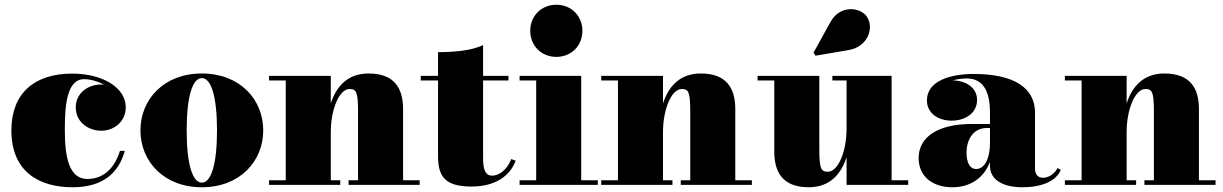

<svg xmlns="http://www.w3.org/2000/svg" viewBox="-20 -780 5160 810"><path d="M506.5 -143.5H486C465 -75.5 421 -25 348.5 -25C272 -25 253.5 -115.5 253.5 -230C253.5 -324 258.5 -446 335 -446C360.5 -446 391.5 -437.5 419 -423C415 -423.5 410.5 -423.5 406.5 -423.5C351 -423.5 299.5 -387 299.5 -327C299.5 -262 356.5 -228.5 406.5 -228.5C462 -228.5 510.5 -267 510.5 -328C510.5 -408 416.5 -469.5 284.5 -469.5C123.5 -469.5 28 -385 28 -230C28 -55 145.5 10 286.5 10C412.5 10 480.5 -49 506.5 -143.5Z M572.5 -230C572.5 -100 670.5 10 831.5 10C992.5 10 1090.5 -100 1090.5 -230C1090.5 -360 992.5 -470 831.5 -470C670.5 -470 572.5 -360 572.5 -230ZM767.5 -230C767.5 -374 792.5 -450.5 831.5 -450.5C870.5 -450.5 895.5 -374 895.5 -230C895.5 -86 870.5 -9.5 831.5 -9.5C792.5 -9.5 767.5 -86 767.5 -230Z M1115 -19.5V0H1415.5V-19.5H1375.5V-222.5C1375.5 -319.5 1411.5 -404.5 1454.5 -404.5C1482.5 -404.5 1490.5 -393.5 1490.5 -309.5V-19.5H1450.5V0H1750.5V-19.5H1680.5V-319.5C1680.5 -406.5 1645 -470 1534.5 -470C1444 -470 1397.5 -412 1375.5 -343.5V-460H1115V-440.5H1185.5V-19.5Z M2155.5 -102 2137 -109C2117 -59 2083 -39 2056 -39C2028.5 -39 2018 -63 2018 -113V-440.5H2125V-460H2018V-590C1968 -565 1888 -560 1828 -560V-460H1755V-440.5H1828V-121C1828 -36 1857 7 1969 7C2070 7 2131.5 -38 2155.5 -102Z M2217 -650C2217 -587 2264 -540 2327 -540C2390 -540 2437 -587 2437 -650C2437 -713 2390 -760 2327 -760C2264 -760 2217 -713 2217 -650ZM2172 -19.5V0H2502V-19.5H2432V-460H2172V-440.5H2242V-19.5Z M2516.5 -19.5V0H2817V-19.5H2777V-222.5C2777 -319.5 2813 -404.5 2856 -404.5C2884 -404.5 2892 -393.5 2892 -309.5V-19.5H2852V0H3152V-19.5H3082V-319.5C3082 -406.5 3046.5 -470 2936 -470C2845.5 -470 2799 -412 2777 -343.5V-460H2516.5V-440.5H2587V-19.5Z M3561.5 -569C3641 -583 3669.5 -662.5 3636.5 -710.5C3609.5 -749.5 3524.5 -761 3484 -688L3412 -558L3420.5 -545ZM3436.5 -460H3176V-440.5H3246.5V-141C3246.5 -54 3281.5 10 3392 10C3482.5 10 3529.5 -48 3551.5 -117V0H3811.5V-19.5H3741.5V-460H3491.5V-440.5H3551.5V-237.5C3551.5 -140.5 3516 -55.5 3472.5 -55.5C3444.5 -55.5 3436.5 -66.5 3436.5 -150.5Z M4079.5 -257C3937.5 -257 3855.5 -202.5 3855.5 -113.5C3855.5 -37.5 3911.5 10 3998 10C4073 10 4131 -29 4156.5 -97V-80C4156.5 -21 4211.5 10 4293.5 10C4371.5 10 4435 -14 4455.5 -63.5L4441.5 -71C4425.5 -39.5 4396 -30 4380.5 -30C4355.5 -30 4346.5 -47.5 4346.5 -70V-304.5C4346.5 -410.5 4256 -468 4088.5 -468C3997.5 -468 3890.5 -443 3890.5 -356C3890.5 -305 3934.5 -271 3995 -271C4052.5 -271 4102 -303 4102 -358C4102 -410.5 4055.5 -439.5 3999 -441C4020 -446.5 4041.5 -449 4058.5 -449C4138.5 -449 4156.5 -376.5 4156.5 -304.5V-257ZM4098.5 -67C4071.5 -67 4057.5 -93 4057.5 -138C4057.5 -182.5 4080.5 -240 4143.5 -240H4156.5V-180.5C4156.5 -99 4127.5 -67 4098.5 -67Z M4472.5 -19.5V0H4773V-19.5H4733V-222.5C4733 -319.5 4769 -404.5 4812 -404.5C4840 -404.5 4848 -393.5 4848 -309.5V-19.5H4808V0H5108V-19.5H5038V-319.5C5038 -406.5 5002.5 -470 4892 -470C4801.5 -470 4755 -412 4733 -343.5V-460H4472.5V-440.5H4543V-19.5Z"/></svg>

Font: Bodoni* 11pt Fatface
Style: Regular
Weight: 900
Version: Version 2.3